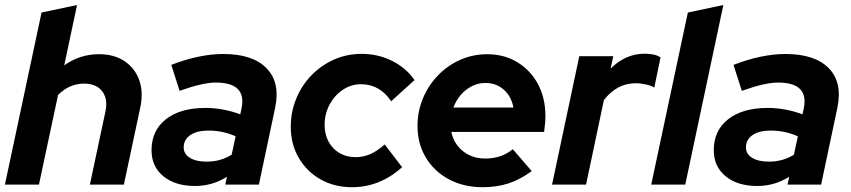

<svg xmlns="http://www.w3.org/2000/svg" viewBox="-23 -751 3463 781"><path d="M-3 0 146 -700 290.4 -730.7 238.3 -485.3Q302.5 -530.6 379.3 -530.6Q441.4 -530.6 483.8 -502.1Q526.2 -473.5 543.6 -424.3Q561 -375 547.2 -311.9L480.9 0H342.6L406.1 -298.3Q416.5 -349 392.5 -380Q368.5 -410.9 319.5 -410.9Q258.4 -410.9 213.1 -364.6L135.4 0Z M770.5 5.5Q689.7 5.5 641.5 -34.1Q593.4 -73.6 593.4 -139.9Q593.4 -220 651.9 -266Q710.5 -312 813.4 -312Q849.8 -312 885.9 -305.1Q922.1 -298.2 954.3 -285.8L959.7 -311.2Q980.8 -415.2 854.4 -415.2Q802.1 -415.2 707.5 -381.5L673.7 -487.1Q732.6 -509.8 785.2 -520.6Q837.9 -531.4 884.7 -531.4Q1005 -531.4 1061.3 -473.4Q1117.6 -415.4 1096.3 -313.2L1030.1 0H893.5L900.2 -31.8Q868.5 -12.4 836.9 -3.5Q805.4 5.5 770.5 5.5ZM818.5 -93.5Q873.8 -93.5 919.3 -121.6L935.5 -196.5Q883.8 -219.9 824.6 -219.9Q778 -219.9 751.1 -201.6Q724.2 -183.2 724.2 -151.4Q724.2 -124.7 749.3 -109.1Q774.4 -93.5 818.5 -93.5Z M1408.3 10.5Q1337.4 10.5 1281.1 -21.3Q1224.7 -53.1 1192.3 -108.7Q1159.8 -164.4 1159.8 -235Q1159.8 -296.3 1182.2 -350.3Q1204.6 -404.4 1244.3 -445.1Q1283.9 -485.9 1336.2 -508.9Q1388.5 -531.9 1448.5 -531.9Q1514.4 -531.9 1571.4 -503.6Q1628.4 -475.3 1663.2 -425.4L1568.2 -339.1Q1521.6 -408.4 1445.8 -408.4Q1405.5 -408.4 1371.9 -386.1Q1338.2 -363.7 1317.8 -325.9Q1297.4 -288.1 1297.4 -242.6Q1297.4 -204.2 1313.6 -174.6Q1329.8 -145 1358.3 -128.3Q1386.7 -111.7 1423.4 -111.7Q1455.5 -111.7 1484.2 -124.5Q1512.8 -137.4 1541.7 -163.4L1612.6 -71Q1522.7 10.5 1408.3 10.5Z M1940.2 10.5Q1863.3 10.5 1803.4 -21.4Q1743.4 -53.3 1709.4 -109.8Q1675.3 -166.4 1675.3 -238.2Q1675.3 -297.7 1697.3 -350.8Q1719.4 -403.8 1758.5 -444.3Q1797.7 -484.8 1849 -507.6Q1900.3 -530.4 1958.9 -530.4Q2028.3 -530.4 2081.6 -497.8Q2135 -465.3 2165.3 -408.9Q2195.6 -352.4 2195.6 -278.3Q2195.6 -267.6 2194.7 -254.2Q2193.8 -240.8 2190.3 -214.3H1812.9Q1819.3 -182.6 1838.4 -158.1Q1857.6 -133.6 1886.3 -119.8Q1915 -106.1 1950.8 -106.1Q2017.2 -106.1 2062.9 -144.1L2139.9 -54.9Q2092 -20.1 2044.8 -4.8Q1997.6 10.5 1940.2 10.5ZM1821.4 -313.7H2065.5Q2057 -358.8 2026.3 -386.2Q1995.6 -413.5 1951.9 -413.5Q1922.1 -413.5 1896.7 -400.6Q1871.2 -387.7 1851.8 -365.6Q1832.4 -343.4 1821.4 -313.7Z M2222.6 0 2333.4 -522.4H2471.5L2460.8 -471.6Q2489.5 -501.2 2524.6 -516.9Q2559.7 -532.6 2598.7 -532.6Q2641.9 -532.6 2663.9 -517.5L2638.4 -394.6Q2628.4 -401.9 2606 -407.1Q2583.5 -412.4 2563.1 -412.4Q2486.1 -412.4 2433.4 -343.9L2360.9 0Z M2626 0 2775 -700 2919.4 -730.7 2764.4 0Z M3057.5 5.5Q2976.7 5.5 2928.5 -34.1Q2880.4 -73.6 2880.4 -139.9Q2880.4 -220 2938.9 -266Q2997.5 -312 3100.4 -312Q3136.8 -312 3172.9 -305.1Q3209.1 -298.2 3241.3 -285.8L3246.7 -311.2Q3267.8 -415.2 3141.4 -415.2Q3089.1 -415.2 2994.5 -381.5L2960.7 -487.1Q3019.6 -509.8 3072.2 -520.6Q3124.9 -531.4 3171.7 -531.4Q3292 -531.4 3348.3 -473.4Q3404.6 -415.4 3383.3 -313.2L3317.1 0H3180.5L3187.2 -31.8Q3155.5 -12.4 3123.9 -3.5Q3092.4 5.5 3057.5 5.5ZM3105.5 -93.5Q3160.8 -93.5 3206.3 -121.6L3222.5 -196.5Q3170.8 -219.9 3111.6 -219.9Q3065 -219.9 3038.1 -201.6Q3011.2 -183.2 3011.2 -151.4Q3011.2 -124.7 3036.3 -109.1Q3061.4 -93.5 3105.5 -93.5Z"/></svg>

Font: Red Hat Display VF
Style: Italic
Weight: 300
Italic angle: -12°
Designer: Pentagram, MCKL
Foundry: Pentagram, MCKL
Version: Version 1.010